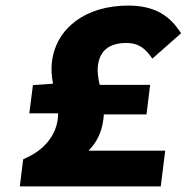

<svg xmlns="http://www.w3.org/2000/svg" viewBox="-20 -668 669 688"><path d="M350 -238C351 -245 352 -251 352 -258H505L518 -364H337C332 -388 328 -411 331 -434C338 -488 373 -514 433 -514C469 -514 492 -501 514 -474L526 -458L629 -549L619 -563C582 -615 530 -648 439 -648C289 -648 181 -569 166 -446C163 -419 165 -394 170 -368L98 -363L85 -262H188C188 -256 188 -248 187 -242C180 -181 136 -130 75 -103L63 -97L51 0H556L572 -128H297C327 -158 344 -193 350 -238Z"/></svg>

Font: Falling Sky
Style: ExBdObl
Weight: 400
Designer: Paul D. Hunt
Foundry: Adobe Systems Incorporated
Version: Version 1.02